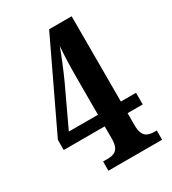

<svg xmlns="http://www.w3.org/2000/svg" viewBox="-175 -807 807 901"><g transform="rotate(-30 228.0 -357.0)"><path d="M144 0H435V-50H425C388 -50 357 -59 357 -122V-189H439V-252H357V-714H235L11 -244V-189H233V-122C233 -59 204 -50 166 -50H144ZM75 -252 175 -465C196 -511 224 -579 239 -621C234 -559 233 -496 233 -438V-252Z"/></g></svg>

Font: Noto Serif Georgian ExtraCondensed Bold
Style: Regular
Weight: 700
Width: 2
Designer: Monotype Design Team, Akaki Razmadze
Foundry: Google LLC
Version: Version 2.003